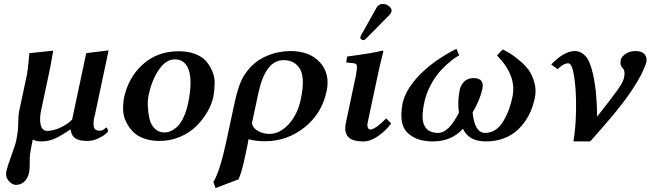

<svg xmlns="http://www.w3.org/2000/svg" viewBox="-20 -703 3290 971"><path d="M335 -47.9Q291 -17.6 258.8 -2.7Q226.6 12.2 189.5 12.2Q164.6 12.2 145.5 2.9Q144.5 7.8 137.7 43.2Q130.9 78.6 130.4 96.2Q131.3 147.9 127.4 168Q120.6 199.2 103 215.6Q85.4 231.9 60.5 231.9Q42 231.9 24.2 211.9Q6.3 191.9 12.2 163.1Q17.6 137.7 34.7 91.8Q58.6 26.9 63 3.9Q64.5 -3.9 67.1 -21.2Q69.8 -38.6 70.8 -45.9Q71.8 -54.2 72.5 -88.4Q73.2 -122.6 76.2 -137.2L115.7 -323.2Q118.2 -334.5 121.3 -362.1Q124.5 -389.6 126.5 -411.6L128.4 -434.1L249 -446.8Q236.8 -374.5 230 -342.8L189 -149.9Q178.2 -102.5 185.8 -71.8Q193.4 -41 218.8 -41Q249 -41 286.1 -58.1Q323.2 -75.2 344.7 -98.1L416 -434.1L529.3 -448.2L460.9 -126Q450.7 -91.3 453.6 -66.7Q456.5 -42 482.9 -42Q493.7 -42 500.7 -45.9Q507.8 -49.8 511.7 -54Q515.6 -58.1 517.1 -58.1Q520 -58.1 523.7 -50.5Q527.3 -43 525.9 -38.1Q524.9 -34.7 511.7 -23.7Q498.5 -12.7 473.1 -1.5Q447.8 9.8 422.9 9.8Q379.4 9.8 359.9 -4.2Q340.3 -18.1 337.4 -47.9Z M864.3 -402.8Q819.3 -402.8 783.9 -351.1Q748.5 -299.3 733.4 -229Q726.1 -201.2 727.5 -167.2Q729 -133.3 735.6 -103.3Q742.2 -73.2 762 -53.2Q781.7 -33.2 811 -33.2Q826.7 -33.2 841.8 -39.3Q856.9 -45.4 874.5 -60.5Q892.1 -75.7 907.2 -107.4Q922.4 -139.2 932.1 -184.1Q953.6 -291.5 935.1 -347.2Q916.5 -402.8 864.3 -402.8ZM606.9 -207Q629.4 -312.5 703.1 -378.2Q776.9 -443.8 883.3 -443.8Q930.7 -443.8 966.6 -430.2Q1002.4 -416.5 1022.2 -393.8Q1042 -371.1 1054.2 -341.6Q1066.4 -312 1065.7 -280Q1064.9 -248 1059.6 -215.8Q1051.3 -176.3 1029.1 -137.7Q1006.8 -99.1 973.1 -65.4Q939.5 -31.7 890.4 -11Q841.3 9.8 785.6 9.8Q743.2 9.8 708.5 -2.7Q673.8 -15.1 652.8 -36.6Q631.8 -58.1 617.9 -86.2Q604 -114.3 602.8 -145Q601.6 -175.8 606.9 -207Z M1501 -200.2Q1523.9 -307.1 1497.8 -353Q1471.7 -398.9 1414.1 -398.9Q1322.3 -398.9 1286.6 -231.9L1253.9 -79.1Q1260.3 -53.2 1286.1 -39.6Q1312 -25.9 1342.8 -25.9Q1395 -25.9 1439.9 -74.7Q1484.9 -123.5 1501 -200.2ZM1186 204.1 1070.3 248 1059.1 217.8Q1093.3 161.1 1126.5 2.9L1167 -186Q1177.2 -233.4 1189.5 -268.1Q1201.7 -302.7 1217 -325.4Q1232.4 -348.1 1243.2 -359.6Q1253.9 -371.1 1271.5 -386.2Q1296.4 -406.2 1328.6 -419.9Q1360.8 -433.6 1390.9 -439.2Q1420.9 -444.8 1448.7 -444.8Q1546.9 -444.8 1598.6 -387Q1650.4 -329.1 1631.8 -242.2Q1607.9 -128.4 1519.8 -58.6Q1431.6 11.2 1320.8 11.2Q1271.5 11.2 1236.8 1Q1235.8 6.3 1233.9 18.1Q1231.9 29.8 1230.5 36.1Q1225.6 60.1 1219.7 86.9Q1202.6 169.4 1186 204.1Z M1917 -683.1Q1933.1 -683.1 1948 -671.1Q1962.9 -659.2 1960 -645Q1958 -636.2 1951.7 -629.9L1831.5 -507.8Q1823.7 -500 1818.8 -500Q1812.5 -500 1806.6 -504.4Q1800.8 -508.8 1802.2 -514.2Q1803.7 -520 1805.2 -522.9L1885.3 -666Q1895 -683.1 1917 -683.1ZM1779.8 -320.8Q1787.1 -358.4 1784.9 -370.1Q1782.7 -381.8 1771 -382.8L1731 -387.2L1735.4 -417Q1873.5 -435.5 1912.6 -446.8Q1919.4 -446.8 1918.9 -443.8Q1900.4 -371.1 1890.1 -321.3L1839.4 -83Q1837.9 -74.7 1838.1 -68.1Q1838.4 -61.5 1840.6 -57.1Q1842.8 -52.7 1845.7 -50.3Q1848.6 -47.9 1852.1 -47.9Q1877.4 -47.9 1933.1 -104L1958.5 -79.1Q1931.2 -41.5 1892.1 -14.6Q1853 12.2 1818.4 12.2Q1760.7 12.2 1740 -11.7Q1719.2 -35.6 1729.5 -83Z M2684.6 -207Q2663.6 -107.4 2599.6 -47.6Q2535.6 12.2 2437 12.2Q2350.6 12.2 2321.3 -51.8Q2263.2 12.2 2169.9 12.2Q2130.4 12.2 2099.4 2.7Q2068.4 -6.8 2043.7 -28.8Q2019 -50.8 2012.5 -87.4Q2005.9 -124 2015.6 -179.2Q2031.2 -252.4 2104.7 -326.7Q2178.2 -400.9 2288.6 -456.1L2302.2 -422.9Q2286.6 -415.5 2263.7 -397.5Q2240.7 -379.4 2212.6 -350.3Q2184.6 -321.3 2160.4 -277.3Q2136.2 -233.4 2126 -186Q2107.9 -100.6 2127.2 -65.7Q2146.5 -30.8 2195.8 -30.8Q2249 -30.8 2300.8 -132.8Q2293 -189.5 2304.7 -247.1Q2310.1 -273.4 2327.9 -290.8Q2345.7 -308.1 2374 -308.1Q2431.2 -308.1 2419.4 -252.9Q2407.7 -198.7 2370.1 -133.8Q2380.4 -30.8 2433.1 -30.8Q2485.8 -30.8 2520.5 -82.5Q2555.2 -134.3 2571.8 -213.9Q2594.2 -320.3 2493.2 -422.9L2522.9 -453.1Q2542 -443.4 2558.3 -433.6Q2574.7 -423.8 2604.5 -399.4Q2634.3 -375 2652.8 -349.9Q2671.4 -324.7 2682.4 -286.1Q2693.4 -247.6 2684.6 -207Z M3194.8 -444.8Q3226.1 -444.8 3240 -428.5Q3253.9 -412.1 3248.5 -388.2Q3244.6 -370.6 3222.2 -324.2Q3186.5 -257.3 3130.6 -183.8Q3074.7 -110.4 2964.8 12.2H2879.9Q2892.1 -57.6 2893.3 -151.6Q2894.5 -245.6 2884 -314.2Q2873.5 -382.8 2854.5 -382.8Q2828.1 -382.8 2800.3 -353L2767.6 -377Q2832.5 -444.8 2887.7 -444.8Q2909.2 -444.8 2926 -432.6Q2942.9 -420.4 2953.1 -402.6Q2963.4 -384.8 2971.7 -356Q2980 -327.1 2984.1 -303.5Q2988.3 -279.8 2992.7 -246.1Q3000.5 -161.6 2999.5 -112.8Q3072.8 -205.6 3102.1 -246.6Q3131.3 -287.6 3135.7 -309.1Q3143.6 -345.2 3127.9 -359.9Q3113.8 -373 3119.6 -400.9Q3123 -416 3143.6 -430.4Q3164.1 -444.8 3194.8 -444.8Z"/></svg>

Font: Linux Libertine Slanted
Style: Semibold Slanted
Weight: 600
Designer: Philipp H. Poll
Foundry: Philipp H. Poll
Version: Version 5.1.1